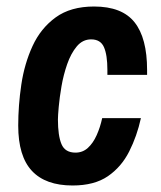

<svg xmlns="http://www.w3.org/2000/svg" viewBox="-20 -558 496 590"><path d="M203 12Q120 12 78 -33Q36 -78 36 -172Q36 -234 45.5 -298Q55 -362 80 -416.5Q105 -471 151 -504.5Q197 -538 269 -538Q355 -538 393.5 -489.5Q432 -441 432 -343V-328H310V-343Q310 -389 299.5 -413Q289 -437 260 -437Q234 -437 216 -415.5Q198 -394 186.5 -361Q175 -328 169 -293Q163 -258 160.5 -230Q158 -202 158 -191Q158 -141 169 -115Q180 -89 212 -89Q234 -89 250 -103.5Q266 -118 277 -142.5Q288 -167 294 -195H413Q401 -140 377 -92.5Q353 -45 311.5 -16.5Q270 12 203 12Z"/></svg>

Font: Archivo Narrow
Style: Bold Italic
Weight: 700
Italic angle: -8°
Designer: Hector Gatti
Foundry: Omnibus-Type
Version: Version 3.002